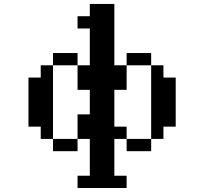

<svg xmlns="http://www.w3.org/2000/svg" viewBox="-20 -817 1040 978"><path d="M375 78.1H437.5V-109.4H375V-234.4H437.5V-359.4H375V-484.4H437.5V-671.9H375V-734.4H437.5V-796.9H562.5V-484.4H625V-359.4H562.5V-171.9H625V-109.4H562.5V78.1H625V140.6H375ZM125 -171.9V-421.9H187.5V-484.4H250V-546.9H375V-484.4H250V-109.4H375V-46.9H250V-109.4H187.5V-171.9ZM625 -109.4H750V-46.9H625ZM750 -109.4V-484.4H625V-546.9H750V-484.4H812.5V-421.9H875V-171.9H812.5V-109.4Z"/></svg>

Font: KH Dot Dougenzaka 16
Style: Regular
Weight: 400
Designer: Original version for X68000 by Keitarou Hiraki (http://hp.vector.co.jp/authors/VA000874/) / TrueType conversion by Homem
Version: Version 1.00.20150527